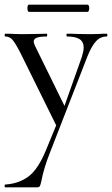

<svg xmlns="http://www.w3.org/2000/svg" viewBox="-25 -531 482 826"><path d="M225 -12V25L63 -303Q41 -346 28.5 -360Q16 -374 -2 -374Q-5 -374 -5 -380Q-5 -386 -2 -386Q22 -386 34 -385L70 -384L135 -385Q150 -386 176 -386Q178 -386 178 -380Q178 -374 176 -374Q148 -374 134 -369Q120 -364 120 -352Q120 -347 125 -335L260 -60L231 -15L327 -286Q335 -312 335 -326Q335 -351 317.5 -362.5Q300 -374 263 -374Q261 -374 261 -380Q261 -386 263 -386Q290 -386 304 -385L364 -384L402 -385Q412 -386 434 -386Q437 -386 437 -380Q437 -374 434 -374Q407 -374 388 -353.5Q369 -333 351 -288L192 120Q163 193 153 248Q149 266 146 270.5Q143 275 132 275H-3Q-5 275 -5 269Q-5 263 -3 263Q57 259 98.5 227.5Q140 196 174 112ZM93 -496Q93 -511 100 -511H351Q355 -511 357 -506.5Q359 -502 359 -496Q359 -490 357 -485Q355 -480 351 -480H100Q93 -480 93 -496Z"/></svg>

Font: Cormorant Infant Medium
Style: Regular
Weight: 500
Designer: Christian Thalmann (Catharsis Fonts)
Foundry: Catharsis Fonts
Version: Version 4.000